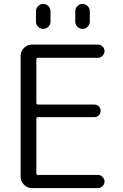

<svg xmlns="http://www.w3.org/2000/svg" viewBox="-20 -957 627 977"><path d="M363 -900Q363 -915 374 -926Q385 -937 400 -937Q415 -937 426 -926Q437 -915 437 -900V-847Q437 -832 426 -821Q415 -810 400 -810Q385 -810 374 -821Q363 -832 363 -847ZM163 -900Q163 -915 174 -926Q185 -937 200 -937Q215 -937 226 -926Q237 -915 237 -900V-847Q237 -832 226 -821Q215 -810 200 -810Q185 -810 174 -821Q163 -832 163 -847ZM142 0Q119 0 102 -17Q85 -34 85 -57V-673Q85 -696 102 -713Q119 -730 142 -730H478Q492 -730 502 -720Q512 -710 512 -697Q512 -684 502 -673.5Q492 -663 478 -663H174Q165 -663 165 -655V-433Q165 -425 174 -425H460Q474 -425 483 -415.5Q492 -406 492 -393Q492 -380 483 -370.5Q474 -361 460 -361H174Q165 -361 165 -352V-75Q165 -67 174 -67H478Q492 -67 502 -56.5Q512 -46 512 -33Q512 -20 502 -10Q492 0 478 0Z"/></svg>

Font: Rounded Mplus 1c
Style: Regular
Weight: 400
Version: Version 1.059.20150529